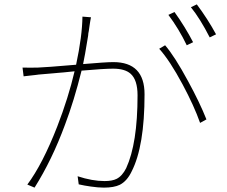

<svg xmlns="http://www.w3.org/2000/svg" viewBox="-20 -847 1040 878"><path d="M834 -640Q798 -715 750 -779L778 -792Q826 -725 863 -654ZM396 -768 393 -752Q391 -742 390 -733Q389 -727 386 -705L384 -695L383 -684Q381 -671 379 -660Q369 -597 360 -554Q464 -563 498 -563Q641 -563 641 -416Q641 -178 582 -63Q561 -19 528 -2Q501 11 455 11Q429 11 395 6Q366 2 340 -4L335 -41Q402 -19 458 -19Q493 -19 513 -29Q539 -42 557 -78Q609 -191 609 -411Q609 -482 577 -510Q551 -533 497 -533Q456 -533 353 -524Q319 -387 277 -276Q218 -116 138 11L105 -3Q175 -97 242 -269Q293 -401 321 -521L272 -516L248 -514L226 -512Q175 -507 156 -506L149 -505L141 -504L123 -502Q101 -500 88 -498L83 -538Q119 -537 154 -538Q188 -539 328 -551Q356 -682 357 -771ZM735 -640Q779 -589 840 -476Q893 -379 924 -301L895 -285Q868 -362 815 -461Q756 -571 708 -624ZM880 -827Q930 -760 968 -690L939 -676Q895 -762 853 -814Z"/></svg>

Font: Noto Sans CJK TC Thin
Style: Regular
Weight: 250
Designer: Ryoko NISHIZUKA ???? (kana & ideographs); Paul D. Hunt (Latin, Greek & Cyrillic); Wenlong ZHANG ??? (bopomofo); Sandoll 
Foundry: Adobe Systems Incorporated
Version: Version 1.004 January 19, 2016